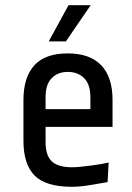

<svg xmlns="http://www.w3.org/2000/svg" viewBox="-20 -705 507 737"><path d="M70 -321Q70 -408 111.5 -454Q153 -500 240 -500Q325 -500 368.5 -454.5Q412 -409 412 -321V-218H155V-159Q155 -108 179 -85.5Q203 -63 256 -63Q272 -63 291 -65Q310 -67 329.5 -69.5Q349 -72 366.5 -75Q384 -78 397 -81L393 -6Q360 0 322.5 6Q285 12 256 12Q155 12 112.5 -31.5Q70 -75 70 -164ZM155 -286H327V-331Q327 -381 303 -405Q279 -429 240 -429Q202 -429 178.5 -405Q155 -381 155 -334ZM233 -546H167L243 -685H328Z"/></svg>

Font: Ropa Sans
Style: Regular
Weight: 400
Designer: Botio Nikoltchev
Foundry: Botjo Nikoltchev
Version: Version 1.002